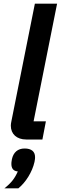

<svg xmlns="http://www.w3.org/2000/svg" viewBox="-20 -760 331 1046"><path d="M211 0 230 -99H163L291 -740H170L42 -99C40 -89 39 -83 39 -75C39 -30 71 0 123 0ZM114 49C77 49 53 70 45 107C42 122 42 128 42 133C42 155 51 172 77 174C61 211 41 237 4 266H80C119 235 156 177 168 122C171 107 171 103 171 96C171 66 152 49 114 49Z"/></svg>

Font: Braiins Sans SemiBold
Style: Italic
Weight: 600
Italic angle: -11.31°
Designer: Mike Abbink, Paul van der Laan, Pieter van Rosmalen, Jiri Chlebus, Lubos Buracinsky
Foundry: Bold Monday, Sudetype
Version: Version 1.000;hotconv 1.0.109;makeotfexe 2.5.65596